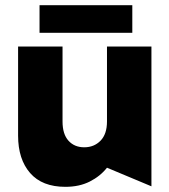

<svg xmlns="http://www.w3.org/2000/svg" viewBox="-20 -711 655 743"><path d="M233 12Q287 12 327.5 -8.5Q368 -29 394 -62L566 10V-531H394V-241Q394 -192 369 -166.5Q344 -141 306 -141Q268 -141 245 -166.5Q222 -192 222 -241V-531H50V-186Q50 -95 96.5 -41.5Q143 12 233 12ZM492 -691H133V-584H492Z"/></svg>

Font: Geom ExtraBold
Style: Bold
Weight: 800
Version: Version 1.102